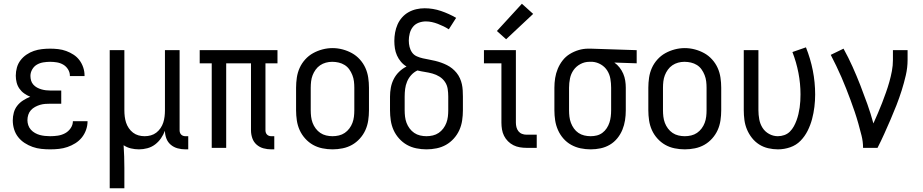

<svg xmlns="http://www.w3.org/2000/svg" viewBox="-20 -787 4915 1022"><path d="M247 8Q224 8 200 5.5Q176 3 153.5 -5Q131 -13 111 -26Q91 -39 76.5 -57.5Q62 -76 55 -99Q48 -122 48 -146Q48 -167 53.5 -187.5Q59 -208 72 -224.5Q85 -241 103 -252.5Q121 -264 141 -272Q124 -279 109 -289.5Q94 -300 83.5 -315Q73 -330 68.5 -348Q64 -366 64 -384Q64 -406 70 -427.5Q76 -449 89.5 -466.5Q103 -484 121.5 -496.5Q140 -509 160.5 -516Q181 -523 203 -525.5Q225 -528 247 -528Q269 -528 290.5 -525.5Q312 -523 332.5 -515.5Q353 -508 371.5 -496Q390 -484 403 -466.5Q416 -449 423 -428Q430 -407 430 -386Q430 -385 430 -384Q430 -383 430 -382H352Q352 -383 352 -383.5Q352 -384 352 -384Q352 -402 342 -418Q332 -434 316.5 -443Q301 -452 283 -455Q265 -458 247 -458Q229 -458 210.5 -455Q192 -452 176.5 -443Q161 -434 151.5 -417.5Q142 -401 142 -383Q142 -370 145.5 -358Q149 -346 157.5 -336.5Q166 -327 177 -321Q188 -315 200 -311.5Q212 -308 224.5 -306.5Q237 -305 250 -305H306V-235H250Q236 -235 221.5 -234Q207 -233 193.5 -229Q180 -225 167 -218Q154 -211 144.5 -200.5Q135 -190 130.5 -176Q126 -162 126 -147Q126 -134 130.5 -120.5Q135 -107 144.5 -96.5Q154 -86 166.5 -79Q179 -72 192 -68.5Q205 -65 219 -63.5Q233 -62 247 -62Q268 -62 288 -65Q308 -68 326 -77.5Q344 -87 356 -104.5Q368 -122 368 -142Q368 -142 368 -142Q368 -142 368 -142H446Q446 -142 446 -141.5Q446 -141 446 -141Q446 -118 438 -95.5Q430 -73 415.5 -55Q401 -37 381 -24.5Q361 -12 339 -4.5Q317 3 294 5.5Q271 8 247 8Z M564 215V-520H642V-200Q642 -183 644 -166.5Q646 -150 651 -134.5Q656 -119 665.5 -105Q675 -91 688 -81Q701 -71 717 -66.5Q733 -62 750 -62Q767 -62 783 -66.5Q799 -71 812 -81Q825 -91 834.5 -105Q844 -119 849 -134.5Q854 -150 856 -166.5Q858 -183 858 -200V-520H936V-93Q936 -87 938 -81Q940 -75 944.5 -70.5Q949 -66 955 -64Q961 -62 967 -62H982V8H967Q946 8 925.5 2.5Q905 -3 889 -16.5Q873 -30 865.5 -50Q858 -70 858 -91Q850 -70 837 -51Q824 -32 805.5 -18Q787 -4 764.5 2Q742 8 720 8Q698 8 677 3Q656 -2 638 -14Q640 16 641 46.5Q642 77 642 107V215Z M1424 8Q1403 8 1382.5 2.5Q1362 -3 1346 -17Q1330 -31 1323 -51.5Q1316 -72 1316 -93V-450H1184V0H1107V-450H1043V-520H1457V-450H1393V-93Q1393 -87 1395 -81Q1397 -75 1401.5 -70.5Q1406 -66 1412 -64Q1418 -62 1424 -62H1440V8Z M1750 8Q1723 8 1696 2.5Q1669 -3 1646 -16Q1623 -29 1604.5 -49.5Q1586 -70 1575 -94.5Q1564 -119 1560 -146Q1556 -173 1556 -200V-320Q1556 -347 1560 -374Q1564 -401 1575 -425.5Q1586 -450 1604.5 -470.5Q1623 -491 1646.5 -504Q1670 -517 1696.5 -524Q1723 -531 1750 -531Q1777 -531 1803.5 -524Q1830 -517 1853.5 -504Q1877 -491 1895.5 -470.5Q1914 -450 1925 -425.5Q1936 -401 1940 -374Q1944 -347 1944 -320V-200Q1944 -173 1940 -146Q1936 -119 1925 -94.5Q1914 -70 1895.5 -49.5Q1877 -29 1854 -16Q1831 -3 1804 2.5Q1777 8 1750 8ZM1750 -62Q1767 -62 1784 -66Q1801 -70 1815 -79.5Q1829 -89 1839.5 -103Q1850 -117 1856 -133Q1862 -149 1864 -166Q1866 -183 1866 -200V-320Q1866 -337 1864 -354Q1862 -371 1855.5 -387.5Q1849 -404 1839 -418Q1829 -432 1814.5 -441Q1800 -450 1783 -454Q1766 -458 1748 -458Q1731 -458 1714.5 -453.5Q1698 -449 1684 -439.5Q1670 -430 1660 -416Q1650 -402 1644 -386.5Q1638 -371 1636 -354Q1634 -337 1634 -320V-200Q1634 -183 1636 -166Q1638 -149 1644 -133Q1650 -117 1660.5 -103Q1671 -89 1685 -79.5Q1699 -70 1716 -66Q1733 -62 1750 -62Z M2250 8Q2223 8 2196 2.5Q2169 -3 2146 -16Q2123 -29 2104.5 -49.5Q2086 -70 2075 -94.5Q2064 -119 2060 -146Q2056 -173 2056 -200V-273Q2056 -297 2060.5 -321Q2065 -345 2076 -366.5Q2087 -388 2104.5 -405Q2122 -422 2144 -433Q2127 -443 2114 -458.5Q2101 -474 2093 -492Q2085 -510 2082 -529.5Q2079 -549 2079 -569Q2079 -591 2083 -613.5Q2087 -636 2096 -656.5Q2105 -677 2120 -694Q2135 -711 2154.5 -722Q2174 -733 2196 -738Q2218 -743 2240 -743Q2285 -743 2327.5 -728.5Q2370 -714 2408 -692L2369 -631Q2355 -640 2340.5 -647Q2326 -654 2310.5 -660Q2295 -666 2279 -669.5Q2263 -673 2247 -673Q2227 -673 2208.5 -666Q2190 -659 2178 -644Q2166 -629 2161 -609.5Q2156 -590 2156 -571Q2156 -554 2160 -537.5Q2164 -521 2173.5 -507.5Q2183 -494 2199 -487Q2215 -480 2231 -476.5Q2247 -473 2263.5 -470Q2280 -467 2296.5 -463Q2313 -459 2328.5 -453.5Q2344 -448 2359 -440.5Q2374 -433 2387 -422.5Q2400 -412 2410.5 -399Q2421 -386 2428 -370.5Q2435 -355 2438.5 -339Q2442 -323 2443 -306Q2444 -289 2444 -273V-200Q2444 -173 2440 -146Q2436 -119 2425 -94.5Q2414 -70 2395.5 -49.5Q2377 -29 2354 -16Q2331 -3 2304 2.5Q2277 8 2250 8ZM2250 -62Q2267 -62 2284 -66Q2301 -70 2315 -79.5Q2329 -89 2339.5 -103Q2350 -117 2356 -133Q2362 -149 2364 -166Q2366 -183 2366 -200V-273Q2366 -293 2363 -313.5Q2360 -334 2348.5 -351Q2337 -368 2319.5 -379Q2302 -390 2282 -395.5Q2262 -401 2242 -404Q2222 -407 2202 -412Q2183 -403 2169 -387.5Q2155 -372 2147 -353Q2139 -334 2136.5 -313.5Q2134 -293 2134 -273V-200Q2134 -183 2136 -166Q2138 -149 2144 -133Q2150 -117 2160.5 -103Q2171 -89 2185 -79.5Q2199 -70 2216 -66Q2233 -62 2250 -62Z M2783 0Q2765 0 2747 -3Q2729 -6 2713 -14Q2697 -22 2684 -35Q2671 -48 2663 -64Q2655 -80 2652 -98Q2649 -116 2649 -134V-450H2556V-520H2726V-134Q2726 -122 2729 -110Q2732 -98 2739.5 -88.5Q2747 -79 2758.5 -74.5Q2770 -70 2783 -70H2837V0ZM2674 -578 2625 -622 2758 -767 2818 -713Z M3124 8Q3097 8 3070.5 2.5Q3044 -3 3020.5 -16Q2997 -29 2979 -49.5Q2961 -70 2950 -95Q2939 -120 2935 -146.5Q2931 -173 2931 -200V-320Q2931 -346 2935 -371.5Q2939 -397 2949 -421Q2959 -445 2975 -465.5Q2991 -486 3013 -499.5Q3035 -513 3060 -520.5Q3085 -528 3111 -528Q3115 -528 3118.5 -528Q3122 -528 3125 -528L3369 -520V-450L3250 -454Q3266 -443 3278 -427.5Q3290 -412 3297.5 -394.5Q3305 -377 3308 -358Q3311 -339 3311 -320V-200Q3311 -173 3307 -147Q3303 -121 3293 -96.5Q3283 -72 3266 -51Q3249 -30 3226 -16.5Q3203 -3 3177 2.5Q3151 8 3124 8ZM3124 -62Q3141 -62 3157 -66Q3173 -70 3186.5 -80Q3200 -90 3209.5 -104.5Q3219 -119 3224 -134.5Q3229 -150 3231 -166.5Q3233 -183 3233 -200V-320Q3233 -344 3229 -367.5Q3225 -391 3212.5 -411Q3200 -431 3179 -443.5Q3158 -456 3134 -458H3125Q3123 -458 3121 -458Q3119 -458 3117 -458Q3092 -458 3069.5 -446Q3047 -434 3033 -414Q3019 -394 3014 -369.5Q3009 -345 3009 -320V-200Q3009 -183 3011 -166Q3013 -149 3019 -133Q3025 -117 3035 -103Q3045 -89 3059 -79.5Q3073 -70 3090 -66Q3107 -62 3124 -62Z M3625 8Q3598 8 3571 2.5Q3544 -3 3521 -16Q3498 -29 3479.5 -49.5Q3461 -70 3450 -94.5Q3439 -119 3435 -146Q3431 -173 3431 -200V-320Q3431 -347 3435 -374Q3439 -401 3450 -425.5Q3461 -450 3479.5 -470.5Q3498 -491 3521.5 -504Q3545 -517 3571.5 -524Q3598 -531 3625 -531Q3652 -531 3678.5 -524Q3705 -517 3728.5 -504Q3752 -491 3770.5 -470.5Q3789 -450 3800 -425.5Q3811 -401 3815 -374Q3819 -347 3819 -320V-200Q3819 -173 3815 -146Q3811 -119 3800 -94.5Q3789 -70 3770.5 -49.5Q3752 -29 3729 -16Q3706 -3 3679 2.5Q3652 8 3625 8ZM3625 -62Q3642 -62 3659 -66Q3676 -70 3690 -79.5Q3704 -89 3714.5 -103Q3725 -117 3731 -133Q3737 -149 3739 -166Q3741 -183 3741 -200V-320Q3741 -337 3739 -354Q3737 -371 3730.5 -387.5Q3724 -404 3714 -418Q3704 -432 3689.5 -441Q3675 -450 3658 -454Q3641 -458 3623 -458Q3606 -458 3589.5 -453.5Q3573 -449 3559 -439.5Q3545 -430 3535 -416Q3525 -402 3519 -386.5Q3513 -371 3511 -354Q3509 -337 3509 -320V-200Q3509 -183 3511 -166Q3513 -149 3519 -133Q3525 -117 3535.5 -103Q3546 -89 3560 -79.5Q3574 -70 3591 -66Q3608 -62 3625 -62Z M4121 8Q4095 8 4069 2Q4043 -4 4021 -18Q3999 -32 3982.5 -53Q3966 -74 3956 -98Q3946 -122 3942.5 -148Q3939 -174 3939 -200V-520H4017V-200Q4017 -176 4021.5 -151.5Q4026 -127 4039 -106.5Q4052 -86 4074 -74Q4096 -62 4120 -62Q4138 -62 4155 -68Q4172 -74 4184.5 -86.5Q4197 -99 4205.5 -114.5Q4214 -130 4220 -146.5Q4226 -163 4230 -180Q4234 -197 4236.5 -214.5Q4239 -232 4240 -249.5Q4241 -267 4241 -285Q4241 -342 4230 -399Q4219 -456 4198 -510L4270 -535Q4294 -475 4306.5 -412Q4319 -349 4319 -284Q4319 -251 4315 -218Q4311 -185 4302.5 -153Q4294 -121 4279 -91Q4264 -61 4241 -37.5Q4218 -14 4186 -3Q4154 8 4121 8Z M4574 0Q4574 -33 4566 -65Q4558 -97 4549 -129Q4540 -161 4529.5 -192Q4519 -223 4507.5 -254Q4496 -285 4484 -315.5Q4472 -346 4459 -376Q4446 -406 4431.5 -436Q4417 -466 4402 -495L4470 -528Q4496 -481 4518 -432Q4540 -383 4559.5 -333Q4579 -283 4597 -232.5Q4615 -182 4629 -130Q4641 -157 4653 -184.5Q4665 -212 4675.5 -239.5Q4686 -267 4696 -295Q4706 -323 4714 -351.5Q4722 -380 4727.5 -409Q4733 -438 4733 -468V-520H4811V-468Q4811 -427 4801.5 -386Q4792 -345 4779.5 -305.5Q4767 -266 4752 -227.5Q4737 -189 4720.5 -151Q4704 -113 4687 -75Q4670 -37 4651 0Z"/></svg>

Font: Zed Sans
Style: Regular
Weight: 400
Designer: Belleve Invis
Foundry: Belleve Invis
Version: Version 1.0.0; ttfautohint (v1.8.4)